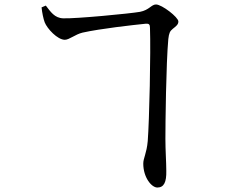

<svg xmlns="http://www.w3.org/2000/svg" viewBox="-20 -789 1040 859"><path d="M651 -664C655 -555 648 -250 641 -158C636 -102 621 -82 621 -57C621 5 658 50 684 50C714 50 725 25 724 -24C724 -64 720 -115 720 -168C720 -236 723 -504 733 -614C736 -640 740 -650 753 -660C768 -672 778 -679 778 -693C778 -712 704 -769 678 -769C657 -769 648 -744 606 -736C560 -728 320 -705 263 -707C224 -708 206 -737 185 -764L166 -756C168 -734 174 -705 180 -689C191 -661 237 -611 270 -611C290 -611 316 -635 349 -643C430 -661 574 -677 633 -683C647 -684 651 -679 651 -664Z"/></svg>

Font: Noto Serif JP Medium
Style: Regular
Weight: 500
Designer: Ryoko NISHIZUKA 西塚涼子 (kana & ideographs); Frank Grießhammer (Latin, Greek & Cyrillic); Wenlong ZHANG 张文龙 (bopomofo); San
Foundry: Adobe
Version: Version 2.001;hotconv 1.1.0;makeotfexe 2.6.0